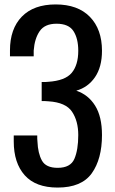

<svg xmlns="http://www.w3.org/2000/svg" viewBox="-20 -837 520 866"><path d="M240 9Q141 9 91.5 -46.5Q42 -102 42 -199V-226H148Q148 -219 148 -211.5Q148 -204 149 -198Q151 -146 169 -113Q187 -80 240 -80Q298 -80 315.5 -120.5Q333 -161 333 -228Q333 -291 305 -333Q277 -375 199 -380Q193 -381 184 -381Q175 -381 168 -381V-467Q174 -467 183 -467Q192 -467 197 -468Q274 -473 303.5 -508.5Q333 -544 333 -608Q333 -663 311.5 -696.5Q290 -730 235 -730Q182 -730 159 -696.5Q136 -663 132 -609V-583H25V-610Q25 -707 78.5 -762Q132 -817 231 -817Q331 -817 385.5 -761Q440 -705 440 -608Q440 -535 408.5 -489Q377 -443 324 -428Q378 -410 409 -360.5Q440 -311 440 -228Q440 -120 394 -55.5Q348 9 240 9Z"/></svg>

Font: Oswald
Style: Regular
Weight: 400
Designer: Vernon Adams
Foundry: Vernon Adams
Version: Version 4.103; ttfautohint (v1.8.3)